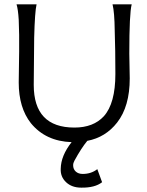

<svg xmlns="http://www.w3.org/2000/svg" viewBox="-20 -641 675 882"><path d="M427 136 449 196Q416 222 353 221Q310 221 283.5 196Q257 171 259 134Q260 74 309 12Q190 8 122 -75Q66 -146 66 -262L68 -406Q69 -483 66 -550Q63 -599 56 -621H148Q140 -587 137 -468Q135 -306 135 -251Q135 -55 322 -55Q409 -55 457 -107Q510 -166 510 -301Q510 -412 507 -500Q506 -585 497 -621H585Q574 -580 574 -395Q574 -362 575 -337Q576 -312 576 -281Q576 -152 518 -78Q465 -10 381 6Q353 40 322 97Q316 108 316 118Q316 136 328 147Q340 158 360 158Q399 158 427 136Z"/></svg>

Font: GFS Neohellenic Rg
Style: Regular
Weight: 400
Designer: Takis Katsoulidis and George D. Matthiopoulos
Foundry: Takis Katsoulidis and George D. Matthiopoulos
Version: Version 1.0